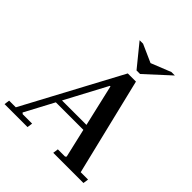

<svg xmlns="http://www.w3.org/2000/svg" viewBox="-257 -1024 1182 1182"><g transform="rotate(45 333.5 -433.0)"><path d="M171 0H-29L-24 -35H34L374 -670H445L599 -35H663L658 0H395L400 -35H463L470 -42L355 -538H350L86 -42L94 -35H176ZM172 -266H498L493 -231H167ZM558 -866H588L430 -721H399L281 -866H311L428 -814Z"/></g></svg>

Font: Brygada 1918 SemiBold
Style: Italic
Weight: 600
Italic angle: -8°
Designer: Mateusz Machalski | Borys Kosmynka | Przemek Hoffer
Foundry: NIEPODLEGLA 2018
Version: Version 3.006